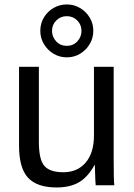

<svg xmlns="http://www.w3.org/2000/svg" viewBox="-20 -826 596 856"><path d="M401.4 -90.3Q371.1 -35.6 331.3 -12.9Q291.5 9.8 232.4 9.8Q145.5 9.8 105.2 -33.4Q64.9 -76.7 64.9 -176.3V-528.3H153.3V-193.4Q153.3 -114.3 178 -86.2Q202.6 -58.1 262.2 -58.1Q325.7 -58.1 362.3 -101.6Q398.9 -145 398.9 -222.2V-528.3H486.8V-112.8Q486.8 -20.5 489.7 0H406.7Q406.2 -2.4 405 -22.9Q403.8 -43.5 402.8 -90.3ZM396 -688.5Q396 -656.2 379.9 -629.4Q363.8 -602.5 337.2 -586.4Q310.5 -570.3 277.8 -570.3Q245.6 -570.3 218.8 -586.4Q191.9 -602.5 175.8 -629.4Q159.7 -656.2 159.7 -688.5Q159.7 -721.7 175.8 -748.3Q191.9 -774.9 218.8 -790.5Q245.6 -806.2 277.8 -806.2Q310.1 -806.2 336.9 -790.3Q363.8 -774.4 379.9 -747.8Q396 -721.2 396 -688.5ZM343.3 -688.5Q343.3 -715.8 324.2 -734.9Q305.2 -753.9 277.8 -753.9Q250 -753.9 231 -734.9Q211.9 -715.8 211.9 -688.5Q211.9 -661.6 230.5 -641.6Q249 -621.6 277.8 -621.6Q306.2 -621.6 324.7 -641.4Q343.3 -661.1 343.3 -688.5Z"/></svg>

Font: Arimo
Style: Regular
Weight: 400
Designer: Steve Matteson
Foundry: Monotype Imaging Inc.
Version: Version 1.33